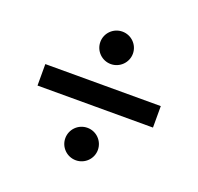

<svg xmlns="http://www.w3.org/2000/svg" viewBox="-101 -727 788 763"><g transform="rotate(20 293.0 -346.0)"><path d="M48.8 -300.8H537.1V-391.6H48.8ZM293 -73.7C331.1 -73.7 361.8 -104.5 361.8 -142.1C361.8 -180.2 331.1 -210.9 293 -210.9C254.9 -210.9 224.1 -180.2 224.1 -142.1C224.1 -104.5 254.9 -73.7 293 -73.7ZM293 -480.5C330.6 -480.5 361.8 -511.2 361.8 -549.3C361.8 -586.9 331.1 -617.7 293 -617.7C254.9 -617.7 224.1 -586.9 224.1 -549.3C224.1 -511.2 254.9 -480.5 293 -480.5Z"/></g></svg>

Font: CaskaydiaCove Nerd Font
Style: Regular
Weight: 400
Designer: Aaron Bell
Foundry: Saja Typeworks
Version: Version 2111.1;Nerd Fonts 2.3.3